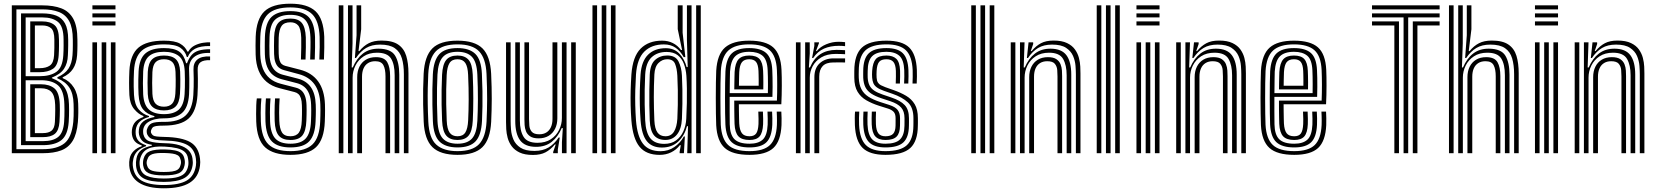

<svg xmlns="http://www.w3.org/2000/svg" viewBox="-20 -829 8962 1039"><path d="M43.9 0V-800H208.9Q269.6 -800 311.9 -783.9Q354.1 -767.8 376.4 -727.6Q398.7 -687.3 398.9 -614.7Q399.1 -598.9 399.1 -584.4Q399.1 -569.9 398.6 -556.5Q398.2 -543 397.3 -530.1Q393.9 -485.4 375.1 -456.6Q356.4 -427.8 319.1 -410.7V-406.3Q357.6 -390.5 379.7 -355.1Q401.8 -319.7 403.1 -267.7Q403.6 -253.9 403.7 -241.6Q403.8 -229.3 403.7 -217.6Q403.5 -205.8 403 -193.9Q402.5 -182 401.5 -168.8Q395.9 -103.9 373.5 -67.2Q351.1 -30.4 311.2 -15.2Q271.2 0 212.3 0ZM68.8 -21.7H212.3Q288.2 -21.7 328.1 -53Q367.9 -84.3 376.5 -168.8Q377.9 -184.5 378.4 -200.9Q378.8 -217.3 378.8 -233.9Q378.8 -250.5 378.2 -266.6Q376.7 -322 355.4 -354.7Q334.1 -387.3 290.4 -405.2V-410.9Q331.8 -429.2 350.5 -457.6Q369.1 -486 372.3 -530.5Q373.2 -543.6 373.7 -556.7Q374.1 -569.8 374.1 -584.1Q374.1 -598.4 374 -614.7Q373.8 -678.7 354.6 -714.2Q335.3 -749.7 298.6 -764Q261.9 -778.3 208.9 -778.3H68.8ZM93.8 -43.5V-756.5H208.9Q252.7 -756.5 283.9 -744.7Q315.2 -732.8 332 -702.1Q348.8 -671.4 349 -614.7Q349.3 -596.6 349 -582.5Q348.8 -568.5 348.4 -556Q348 -543.5 347.4 -530.2Q346 -486.6 326.6 -457.1Q307.2 -427.7 260.7 -409.1V-406.1Q308.6 -388 330.1 -354.8Q351.6 -321.5 353.2 -265.5Q353.7 -250.4 353.8 -234.4Q353.9 -218.5 353.4 -202.1Q353 -185.7 351.8 -168.7Q346.6 -97.9 312.2 -70.7Q277.9 -43.5 212.3 -43.5ZM118.8 -416.6H194Q252.1 -416.6 285.3 -440.2Q318.6 -463.7 322.6 -530.2Q323.4 -543 323.8 -555.9Q324.2 -568.8 324.2 -583.2Q324.3 -597.6 324 -614.7Q323.8 -685.6 294 -710.2Q264.1 -734.8 208.9 -734.8H118.8ZM143.7 -438.3V-713.1H208.9Q251.9 -713.1 275.3 -693Q298.8 -673 299.1 -614.6Q299.3 -596.3 299.3 -581.8Q299.2 -567.3 298.8 -554.9Q298.5 -542.5 297.6 -530.3Q294.2 -475.7 267.1 -457Q240.1 -438.3 194 -438.3ZM168.7 -460H194Q229.5 -460 249.8 -474.2Q270.2 -488.5 272.7 -530.3Q273.8 -549.7 274.1 -569.6Q274.4 -589.5 274.1 -614.6Q273.9 -661.5 256.4 -676.4Q238.9 -691.3 208.9 -691.3H168.7ZM118.8 -65.2H212.3Q267.6 -65.2 295.3 -88.3Q323 -111.5 327 -169.3Q328 -183.6 328.5 -199.9Q328.9 -216.2 328.9 -232.9Q328.8 -249.6 328.3 -264.5Q326.3 -338.2 294.6 -366.5Q262.9 -394.8 201.7 -394.8H118.8ZM143.7 -86.9V-373H201.7Q247.2 -373 274.4 -350.7Q301.5 -328.4 303.5 -262.7Q304.1 -249.4 304 -233.7Q303.9 -218 303.4 -201.5Q302.9 -185 301.9 -168.9Q298.6 -122.7 276.7 -104.8Q254.7 -86.9 212.3 -86.9ZM168.7 -108.7H212.3Q242.8 -108.7 259.1 -121.9Q275.3 -135.1 277.1 -169Q278 -189.7 278.4 -206Q278.8 -222.2 278.9 -235.9Q279 -249.6 278.5 -262.1Q276.9 -311.9 258 -331.6Q239.1 -351.3 201.7 -351.3H168.7Z M480.1 -778.3V-800H604.9V-778.3ZM480.1 -691.3V-713.1H604.9V-691.3ZM480.1 -734.8V-756.5H604.9V-734.8ZM580 0V-600H604.9V0ZM480.1 0V-600H505.1V0ZM530.1 0V-600H555V0Z M866.6 190Q778.9 190 731.5 159.3Q684.1 128.7 679.4 67.3Q678.6 57.4 679.2 47.6Q679.8 37.9 681.7 29.1Q685.8 6 703.7 -11.9Q721.7 -29.8 746.7 -37.3V-42.3Q722 -49.9 709.8 -64Q697.5 -78.1 694 -101Q693.2 -106 693.2 -113.2Q693.2 -120.3 694 -126.5Q697.5 -153.2 712.6 -169.6Q727.7 -185.9 756.2 -195.9V-201.1Q729.6 -210.5 706.2 -238.4Q682.8 -266.2 680.1 -314.5Q679.3 -332.5 678.9 -348.5Q678.5 -364.6 678.5 -380.2Q678.5 -395.8 678.9 -412Q679.3 -428.2 680.1 -446.1Q684.9 -533.7 729.4 -571.4Q774 -609 867.3 -609Q925.5 -609 953.8 -593.1Q982.2 -577.1 994 -549.8H999Q1012 -572.4 1034.4 -583.4Q1056.8 -594.3 1079.7 -597.6Q1102.6 -600.8 1116.9 -600V-579.9Q1064.3 -580.7 1035.8 -565.3Q1007.4 -549.9 996.1 -520.4H991.1Q982.1 -553 955.4 -570.9Q928.7 -588.9 867.3 -588.9Q786.3 -588.9 747.8 -555.4Q709.3 -521.8 705.1 -445.5Q704.1 -422.3 703.6 -402.1Q703.2 -381.8 703.5 -361Q703.9 -340.2 705.1 -315.2Q708 -263.2 731 -236.6Q754 -210 786.2 -201.3V-196Q752.1 -186.4 735.3 -169.7Q718.6 -153.1 714.7 -127.2Q713.7 -120.6 713.8 -113.8Q713.9 -106.9 714.7 -100.4Q717.5 -80 730.2 -66.1Q743 -52.2 770.6 -43.2V-38.2Q739.7 -27.2 723.5 -10.8Q707.3 5.5 702 28.9Q699.6 38.4 698.7 47.8Q697.8 57.3 698.6 66.9Q704.2 123.1 745 147.7Q785.8 172.3 866.6 172.3Q949.7 172.3 990.8 147.8Q1031.8 123.3 1040.2 67.3Q1041.6 58.5 1041.5 48.9Q1041.4 39.3 1040 29.1Q1033.4 -22.4 993.6 -44.6Q953.7 -66.8 871.3 -68.7Q835.7 -69.6 817.2 -73.3Q798.7 -76.9 790.4 -83.7Q782.1 -90.5 777.4 -100.3Q774.7 -105.6 774 -114Q773.3 -122.4 774.9 -127.5Q782.5 -153 800.6 -161.6Q818.7 -170.2 867.3 -169.5Q944.9 -168.5 983 -202.7Q1021.1 -236.9 1026.2 -314.7Q1027.5 -337.7 1028 -359.5Q1028.5 -381.3 1028.3 -403.9Q1028.1 -426.6 1027.1 -452.3Q1025.7 -488.1 1048.1 -506.9Q1070.5 -525.8 1116.9 -523.5V-503.4Q1080.9 -504.4 1064.8 -492Q1048.7 -479.7 1049.7 -450Q1050.6 -425.9 1050.8 -403.4Q1051 -380.8 1050.5 -358.8Q1050.1 -336.7 1048.7 -314.3Q1042.9 -226.5 1000.9 -188Q959 -149.5 867.3 -149.3Q838.5 -149.3 824.6 -146.9Q810.8 -144.4 805.6 -138.6Q800.4 -132.7 797.2 -122.3Q796.6 -120.5 796.5 -116.1Q796.5 -111.7 798.4 -108.4Q802.4 -100.6 808 -96.4Q813.5 -92.2 827.7 -90.5Q841.8 -88.7 871.5 -88Q963.7 -86.2 1009.3 -60Q1054.9 -33.8 1062.3 29.1Q1063.6 39.1 1063.6 48.4Q1063.6 57.6 1062.3 67.3Q1054.8 129.3 1007 159.6Q959.1 190 866.6 190ZM866.6 137Q916.4 137 943.7 128.6Q971 120.1 983 104.4Q995 88.7 998.6 67.3Q1000 60.2 999.8 50.6Q999.7 40.9 997.5 28.7Q994.3 5.8 979.1 -7.5Q963.9 -20.7 937.1 -27.2Q910.3 -33.6 871.5 -35.6Q811.5 -39 780.4 -23.9Q749.3 -8.8 738.6 29.2Q735.9 38.3 735.3 48Q734.8 57.7 736.2 67.8Q741.4 107.6 773.6 122.3Q805.8 137 866.6 137ZM866.6 120.1Q810 120.1 784.6 108.1Q759.2 96.1 754.9 67.4Q753.2 57.9 753.9 47.6Q754.7 37.3 757.3 28.9Q765.3 -0.3 791.8 -10.9Q818.3 -21.4 872.4 -20.2Q905.2 -19.5 927.1 -14.9Q949 -10.4 961.4 0Q973.9 10.4 977.7 28.9Q980.4 38.8 980.5 48.3Q980.5 57.7 978.4 67.1Q972.4 97.2 946.6 108.7Q920.7 120.1 866.6 120.1ZM866.6 101.7Q893.3 101.7 911.7 99Q930.2 96.4 941.1 89Q952 81.6 955.9 67.4Q959.8 57.9 959.6 48.4Q959.5 39 955.1 29.1Q952 17.3 941.4 11.1Q930.9 4.8 913.4 2.2Q896 -0.4 871.5 -1Q826.5 -2.4 805.5 4.8Q784.5 12.1 779.6 28.5Q774.4 38.3 773.5 48.3Q772.7 58.4 776.3 67.4Q781.7 87.6 802.8 94.6Q823.8 101.7 866.6 101.7ZM866.6 155.4Q791.6 155.4 756.4 135.9Q721.1 116.4 716.2 68.1Q715.2 57.9 715.8 48.5Q716.3 39.1 718.4 28.9Q723.8 0 743.5 -16.3Q763.1 -32.7 801.6 -40.6V-45.6Q770.2 -50.2 754.2 -63.1Q738.2 -75.9 732.4 -100.7Q731.1 -107.3 730.9 -113Q730.7 -118.7 731.6 -127.2Q734.6 -154.8 755.3 -171.6Q775.9 -188.4 815.4 -195.6V-200.7Q775.9 -210.7 754.3 -237.1Q732.8 -263.5 729.8 -317.6Q728.9 -337.3 728.5 -356.8Q728.1 -376.3 728.5 -397.5Q728.9 -418.7 730 -443.4Q733.6 -511.5 766.9 -540.1Q800.2 -568.8 867.3 -568.8Q922.7 -568.8 949.6 -549.8Q976.5 -530.8 987 -486.9H992Q1002.5 -514.7 1017.1 -531.4Q1031.7 -548 1055.6 -555.3Q1079.4 -562.5 1116.9 -562.6V-542.5Q1059.2 -544.5 1029.7 -519.9Q1000.1 -495.4 1003.3 -447.9Q1004.4 -427.6 1004.5 -403.6Q1004.6 -379.5 1004.3 -356.9Q1004 -334.3 1003.1 -318.1Q998.4 -245.8 964.1 -216.9Q929.7 -187.9 867.3 -188.7Q842.6 -189.2 818.7 -183.5Q794.8 -177.8 777.7 -165.3Q760.6 -152.7 755.8 -132Q754.2 -125.1 754.4 -116.3Q754.5 -107.5 756 -101.5Q763.4 -72.8 789.9 -64.1Q816.4 -55.3 871.7 -54Q918.2 -53.2 950.3 -43.4Q982.3 -33.7 1000.3 -15.6Q1018.2 2.6 1021.7 29.3Q1023.3 39.6 1023.4 49.1Q1023.5 58.6 1021.9 67.5Q1014.1 114.7 976.6 135.1Q939.1 155.4 866.6 155.4ZM867.3 -211.3Q921.1 -211.3 948.1 -236.2Q975.1 -261 978.9 -319.6Q980 -336.7 980.4 -356.5Q980.8 -376.4 980.7 -398.1Q980.7 -419.9 979.7 -442.4Q976.9 -503.4 947.6 -526Q918.3 -548.7 867.3 -548.7Q812.2 -548.7 785.1 -524.1Q758 -499.5 754.8 -441.8Q753.3 -409.7 753.4 -378.3Q753.5 -346.8 754.8 -318.8Q757.9 -262.8 785.1 -237.1Q812.3 -211.3 867.3 -211.3ZM867.3 -231.5Q825.7 -231.5 804.1 -251.5Q782.4 -271.6 779.7 -320.2Q778.3 -350.5 778.4 -380.8Q778.5 -411.1 779.7 -440.1Q782.4 -488.5 803.8 -508.5Q825.2 -528.5 867.3 -528.5Q910.1 -528.5 931.3 -508.7Q952.5 -488.8 954.8 -441.4Q955.7 -420.8 955.8 -400.5Q955.9 -380.1 955.5 -360.2Q955.1 -340.3 953.9 -320.7Q950.9 -272.3 929.6 -251.9Q908.2 -231.5 867.3 -231.5ZM867.3 -251.6Q895.6 -251.6 911.1 -267.5Q926.5 -283.4 929 -322.8Q930.1 -341.3 930.5 -360.2Q930.9 -379.1 930.8 -399Q930.7 -418.9 929.8 -440.2Q928.1 -477.6 912.6 -493Q897.2 -508.4 867.3 -508.4Q837.7 -508.4 822.2 -492.7Q806.8 -477.1 804.7 -439Q803.5 -409.6 803.4 -380.5Q803.3 -351.5 804.7 -321.6Q806.8 -283.1 822.4 -267.3Q838 -251.6 867.3 -251.6Z M1551.7 9Q1460.1 9 1415.2 -31.3Q1370.3 -71.7 1366.6 -171.1Q1366 -188.4 1365.9 -212.4Q1365.8 -236.4 1366.7 -259.5Q1367.6 -282.5 1369.8 -296.7H1394.6Q1393 -282.7 1391.9 -262.8Q1390.8 -242.9 1390.8 -219.5Q1390.7 -196.2 1391.6 -171.9Q1394.9 -84.6 1432.7 -47.9Q1470.5 -11.1 1551.7 -11.1Q1634.1 -11.1 1671.8 -48.3Q1709.5 -85.4 1712.7 -172.1Q1713.4 -188.2 1713.7 -202.3Q1714.1 -216.3 1714.1 -230.9Q1714.2 -245.5 1713.5 -263.3Q1711.1 -333 1681.5 -373.1Q1651.9 -413.2 1597.8 -427.6L1516.8 -449.5Q1499.9 -454.1 1488.2 -464.2Q1476.5 -474.3 1470.3 -492Q1464 -509.7 1463.2 -536.9Q1462.5 -559.2 1462.7 -580.9Q1462.8 -602.7 1463.4 -627.4Q1465.2 -681.5 1485.8 -705Q1506.3 -728.5 1551.5 -728.5Q1593.7 -728.5 1613.1 -705.2Q1632.6 -681.9 1634.9 -626.6Q1635.6 -606.1 1635.1 -572.2Q1634.6 -538.2 1633.4 -506.8H1608.5Q1609.7 -537.9 1610.2 -572.6Q1610.6 -607.3 1610.1 -624.7Q1608.3 -673.6 1593.7 -691Q1579.2 -708.4 1551.5 -708.4Q1518.2 -708.4 1504 -688.9Q1489.8 -669.3 1488.2 -624.9Q1487.6 -600 1487.7 -577.6Q1487.8 -555.2 1488.2 -537.7Q1488.8 -516.5 1492.8 -503.2Q1496.7 -490 1504.2 -482.9Q1511.8 -475.8 1523 -472.8L1603.6 -451.9Q1667.3 -435.5 1701.4 -388.9Q1735.6 -342.3 1738.5 -264.4Q1739.1 -248.9 1739 -234.1Q1739 -219.2 1738.7 -203.8Q1738.4 -188.4 1737.7 -171Q1733.8 -74 1690.2 -32.5Q1646.6 9 1551.7 9ZM1551.7 -31.2Q1484 -31.2 1451.8 -63.2Q1419.6 -95.2 1416.5 -172.9Q1415.9 -193.1 1416 -216.7Q1416 -240.2 1416.8 -261.6Q1417.6 -283.1 1419.1 -296.7H1443.9Q1442.5 -282 1441.6 -262.8Q1440.7 -243.6 1440.7 -220.8Q1440.7 -198.1 1441.5 -172.8Q1444 -107.4 1469.8 -79.4Q1495.5 -51.3 1551.7 -51.3Q1608.5 -51.3 1634.4 -79.6Q1660.3 -107.9 1662.8 -172.8Q1663.6 -191.5 1663.9 -205.5Q1664.1 -219.5 1664.2 -232.7Q1664.3 -245.9 1663.6 -261.3Q1662.4 -296.3 1653.2 -320.2Q1644.1 -344.1 1627.2 -358.5Q1610.4 -373 1586.1 -379.1L1504.1 -400.3Q1477.2 -407.3 1457.2 -423.2Q1437.2 -439.2 1425.9 -466.8Q1414.5 -494.4 1413.3 -535.5Q1412.9 -551.6 1412.8 -567.1Q1412.7 -582.6 1412.9 -598Q1413.1 -613.4 1413.5 -628.5Q1416.2 -705.4 1449.1 -737.1Q1482 -768.8 1551.5 -768.8Q1620.1 -768.8 1651 -736.1Q1681.9 -703.4 1684.8 -627.9Q1685.5 -607.5 1685 -572.4Q1684.5 -537.3 1683.2 -506.8H1658.4Q1659.6 -535 1660.2 -570Q1660.8 -604.9 1659.8 -628Q1657.3 -692.8 1632.1 -720.7Q1607 -748.7 1551.5 -748.7Q1496.8 -748.7 1468.8 -722.6Q1440.8 -696.5 1438.5 -628.2Q1437.6 -602.4 1437.7 -580.5Q1437.7 -558.6 1438.3 -536.1Q1439.3 -502.5 1447.8 -479.9Q1456.3 -457.2 1472 -443.8Q1487.8 -430.4 1510.3 -424.6L1591.9 -403.5Q1637.8 -391.8 1662.1 -357.2Q1686.5 -322.6 1688.6 -262.3Q1689.2 -247.5 1689.2 -234.6Q1689.3 -221.8 1688.9 -207.4Q1688.6 -193.1 1687.8 -173.1Q1684.9 -98.4 1653.9 -64.8Q1622.8 -31.2 1551.7 -31.2ZM1551.7 -71.5Q1508.8 -71.5 1488.7 -94.9Q1468.5 -118.4 1466.4 -174.8Q1465.8 -196.4 1465.8 -218.2Q1465.8 -240 1466.5 -260.1Q1467.3 -280.1 1468.5 -296.7H1493.2Q1492 -277.3 1491.2 -258.3Q1490.5 -239.3 1490.5 -219Q1490.6 -198.6 1491.4 -175.4Q1493 -133.8 1505.7 -112.7Q1518.4 -91.6 1551.7 -91.6Q1583 -91.6 1597.2 -111.2Q1611.5 -130.7 1613.1 -176.4Q1613.9 -195.6 1614.1 -209.4Q1614.2 -223.1 1614.2 -234.8Q1614.1 -246.6 1613.7 -259.7Q1613.1 -282.8 1608.3 -297.3Q1603.6 -311.8 1595.1 -319.7Q1586.6 -327.7 1574.3 -330.7L1491.6 -352Q1451.2 -362.4 1423 -385.9Q1394.9 -409.4 1379.8 -446.3Q1364.8 -483.2 1363.4 -533.8Q1362.6 -560 1362.8 -583.2Q1362.9 -606.4 1363.6 -630Q1367.2 -725.1 1410.5 -767.1Q1453.8 -809 1551.5 -809Q1643.3 -809 1687.1 -768.5Q1730.8 -728 1734.7 -629.8Q1735.4 -609.7 1734.9 -572.8Q1734.5 -535.9 1733.1 -506.8H1708.1Q1709.7 -538.8 1710.1 -573.7Q1710.5 -608.5 1709.7 -628.9Q1706.5 -715.4 1669.3 -752.2Q1632.2 -788.9 1551.5 -788.9Q1467.8 -788.9 1429.8 -752.2Q1391.8 -715.5 1388.6 -629.3Q1387.7 -601 1387.7 -579.3Q1387.8 -557.5 1388.3 -534.6Q1389.8 -490 1402.5 -457.8Q1415.3 -425.6 1439.3 -405.4Q1463.3 -385.1 1497.9 -376.1L1580.3 -354.8Q1598.3 -350.4 1610.8 -339.5Q1623.4 -328.6 1630.5 -309.4Q1637.7 -290.2 1638.7 -260.5Q1639.2 -245.4 1639.2 -233.3Q1639.2 -221.1 1638.9 -207.7Q1638.7 -194.4 1637.9 -175.2Q1635.6 -119.6 1615.9 -95.5Q1596.2 -71.5 1551.7 -71.5Z M2165.6 0V-426.7Q2165.6 -476.9 2154.9 -513Q2144.2 -549.1 2116.3 -568.4Q2088.5 -587.7 2037 -587.7Q1991.7 -587.7 1961 -569.3Q1930.2 -550.9 1906.3 -515.1H1900.5L1909.5 -638.2V-800H1934.5V-670.9L1920 -552.7H1924.6Q1947.8 -581 1975.7 -595.2Q2003.5 -609.5 2044.9 -609.5Q2103.1 -609.5 2134.6 -588Q2166.1 -566.6 2178.3 -526.8Q2190.4 -487 2190.4 -431.6V0ZM1813.1 0V-800H1838.1V0ZM1913 0V-411.4Q1913 -443.5 1925 -467.9Q1937.1 -492.2 1959.8 -506Q1982.4 -519.7 2014.2 -519.7Q2060.2 -519.7 2075.7 -492.3Q2091.1 -464.9 2091.1 -417.1V0H2066.1V-415.6Q2066.1 -454.9 2054.7 -476.3Q2043.4 -497.7 2010.6 -497.7Q1988 -497.7 1972 -487.8Q1955.9 -477.9 1947.5 -459.2Q1939.1 -440.4 1939.1 -414V0ZM1863.1 0V-800H1887.7V-594.8L1883.2 -463.9H1889Q1909.9 -513.2 1944.4 -539.6Q1978.9 -566 2029.6 -565.6Q2095.6 -564.9 2118.1 -527.9Q2140.6 -490.9 2140.6 -425.1V0H2115.7V-421.9Q2115.7 -480.7 2096 -512.3Q2076.3 -543.8 2020.4 -543.8Q1977.7 -543.8 1948.2 -524.4Q1918.7 -505 1903.5 -474.3Q1888.2 -443.6 1888.2 -409.2V0Z M2455.7 9Q2363 9 2320.2 -32.7Q2277.4 -74.3 2272.8 -170.2Q2270.6 -220.1 2269.8 -263.3Q2269.1 -306.4 2269.8 -347.3Q2270.6 -388.2 2272.6 -430.5Q2277.7 -524.8 2319.6 -566.9Q2361.4 -609 2455.7 -609Q2549 -609 2591.1 -567Q2633.1 -525 2637.8 -430.2Q2641.3 -354.3 2641.1 -293.2Q2640.9 -232.2 2638 -170.1Q2632.9 -74.2 2590.5 -32.6Q2548.1 9 2455.7 9ZM2455.7 -11.1Q2536.5 -11.1 2572.5 -48.9Q2608.5 -86.7 2613 -171.4Q2615.9 -233 2616.1 -292.1Q2616.3 -351.2 2612.8 -429.2Q2608.8 -513.1 2572.8 -551Q2536.7 -588.9 2455.7 -588.9Q2374.4 -588.9 2338.2 -551.1Q2301.9 -513.3 2297.5 -428.5Q2295.7 -391 2294.9 -351.7Q2294 -312.5 2294.7 -268.1Q2295.3 -223.7 2297.8 -170.4Q2302 -82.1 2340.7 -46.6Q2379.4 -11.1 2455.7 -11.1ZM2455.7 -31.2Q2390.9 -31.2 2358.5 -62.9Q2326.2 -94.7 2322.5 -173.4Q2320.5 -217.5 2319.9 -261Q2319.2 -304.5 2319.8 -346.1Q2320.4 -387.8 2322.3 -426.3Q2326.3 -501.5 2356.7 -535.2Q2387.1 -568.8 2455.7 -568.8Q2520.3 -568.8 2552.3 -537.2Q2584.2 -505.7 2587.8 -429.1Q2590.1 -379.7 2590.8 -336.5Q2591.4 -293.2 2590.8 -253.4Q2590.2 -213.6 2588.3 -174.4Q2584.3 -97 2553.4 -64.1Q2522.5 -31.2 2455.7 -31.2ZM2455.7 -51.3Q2509.4 -51.3 2534.6 -79.8Q2559.9 -108.3 2563.3 -175.2Q2565.9 -226.9 2566.2 -289.6Q2566.5 -352.2 2563.1 -425.9Q2560.1 -493.1 2534.3 -520.9Q2508.5 -548.7 2455.7 -548.7Q2401.6 -548.7 2376.3 -520.3Q2350.9 -492 2347.3 -425.5Q2345.7 -391.6 2344.9 -352.3Q2344.1 -313.1 2344.7 -268.6Q2345.2 -224.1 2347.4 -174.2Q2350.7 -106.5 2376.9 -78.9Q2403.1 -51.3 2455.7 -51.3ZM2455.7 -71.5Q2415.3 -71.5 2395.1 -95Q2375 -118.5 2372.4 -175.4Q2370.4 -220.7 2369.7 -261.9Q2369.1 -303.1 2369.7 -343.1Q2370.4 -383.1 2372.2 -424.4Q2375.2 -480.3 2394.6 -504.4Q2414 -528.5 2455.7 -528.5Q2495.1 -528.5 2515.3 -505.6Q2535.6 -482.7 2538.2 -425.2Q2541.2 -356.8 2541.2 -295.1Q2541.2 -233.4 2538.4 -176.2Q2535.6 -119.7 2516.1 -95.6Q2496.6 -71.5 2455.7 -71.5ZM2455.7 -91.6Q2485.2 -91.6 2498.2 -112.3Q2511.2 -133.1 2513.4 -177.5Q2516 -231 2516.2 -290.3Q2516.5 -349.6 2513.2 -424Q2511.4 -467.8 2498.1 -488.1Q2484.7 -508.4 2455.7 -508.4Q2425.8 -508.4 2412.7 -487.9Q2399.5 -467.3 2397.2 -423.1Q2395.4 -383.3 2394.7 -345.1Q2394.1 -307 2394.7 -265.9Q2395.4 -224.9 2397.4 -176.2Q2399.4 -130.4 2413.4 -111Q2427.4 -91.6 2455.7 -91.6Z M2863.9 9.5Q2819.7 9.5 2791.9 -3.7Q2764.2 -16.9 2748.9 -37.9Q2733.6 -58.9 2727.1 -83.2Q2720.7 -107.4 2719.5 -130Q2718.4 -152.6 2718.4 -168.4V-600H2743.3V-173.3Q2743.3 -154.4 2745.4 -127.3Q2747.4 -100.2 2758.5 -73.8Q2769.7 -47.5 2796.3 -29.9Q2822.8 -12.3 2871.9 -12.3Q2917.1 -12.3 2948.1 -30.7Q2979.1 -49 3003.2 -84.9H3009.2L2998.6 -19.3V0H2973.6L2973.4 -6.5L2987.3 -47.3H2982.7Q2958.9 -18.8 2932 -4.7Q2905 9.5 2863.9 9.5ZM3070.8 0V-600H3095.8V0ZM2894.5 -80.3Q2864.7 -80.3 2848.7 -91.3Q2832.8 -102.2 2826.3 -118.7Q2819.9 -135.2 2818.9 -152.6Q2817.9 -170 2817.9 -182.9V-600H2842.8V-184.4Q2842.8 -168.4 2844.5 -149.1Q2846.1 -129.9 2857.6 -116.1Q2869.2 -102.3 2898.4 -102.3Q2920.9 -102.3 2936.8 -112.2Q2952.8 -122.1 2961.3 -140.9Q2969.8 -159.7 2969.8 -186V-600H2996V-188.6Q2996 -156.5 2983.8 -132.1Q2971.7 -107.7 2949 -94Q2926.3 -80.3 2894.5 -80.3ZM2879.2 -34.4Q2820.4 -34.9 2794.3 -69.9Q2768.3 -105 2768.3 -174.9V-600H2793.3V-178.1Q2793.3 -121.2 2813.3 -88.7Q2833.3 -56.2 2888.5 -56.2Q2931.5 -56.2 2960.9 -75.5Q2990.3 -94.8 3005.5 -125.7Q3020.7 -156.5 3020.7 -190.8V-600H3045.9V0H3020.9V-60L3025.7 -136.1H3019.7Q2999.9 -88.9 2965.7 -61.5Q2931.5 -34 2879.2 -34.4Z M3286 0V-800H3310.9V0ZM3186.1 0V-800H3211.1V0ZM3236.1 0V-800H3261V0Z M3772.2 0H3747.2V-800H3772.2ZM3722.3 0H3698.9L3703.2 -146L3697.5 -146.2Q3684.8 -95.7 3650.3 -63.1Q3615.8 -30.6 3561.8 -30.6Q3508.1 -30.6 3480.4 -64.9Q3452.6 -99.2 3446.5 -176.8Q3443.5 -218.4 3442.5 -258.2Q3441.5 -298 3442.4 -339.1Q3443.4 -380.2 3446.3 -425.7Q3451.6 -498.5 3487.3 -533.3Q3522.9 -568.2 3582.8 -568.2Q3629.4 -568.2 3657.3 -537.6Q3685.3 -507 3695.7 -465.9H3701.5L3697.3 -613.8V-800H3722.3ZM3574.6 -50.5Q3612.5 -50.5 3638.2 -69Q3663.9 -87.4 3677.8 -118.1Q3691.7 -148.8 3693.7 -185.8Q3696.1 -230.9 3696.9 -271.8Q3697.8 -312.7 3697.1 -349.6Q3696.5 -386.4 3694.4 -419Q3691.8 -454.2 3680.9 -483.4Q3669.9 -512.7 3647.4 -530.3Q3624.8 -547.9 3587.1 -547.9Q3537 -547.9 3506 -518.9Q3475 -489.9 3471.4 -425.4Q3469.4 -382.4 3468.7 -342.9Q3468.1 -303.4 3468.7 -263Q3469.4 -222.6 3471.4 -177.3Q3474.8 -110.9 3499.2 -80.7Q3523.7 -50.5 3574.6 -50.5ZM3580.9 -71.7Q3540.4 -71.7 3519.6 -96.2Q3498.7 -120.7 3496.1 -177Q3494.5 -219.1 3493.9 -259.5Q3493.3 -299.8 3493.9 -340.7Q3494.6 -381.6 3496.1 -425.1Q3498.5 -480.8 3525 -504.7Q3551.6 -528.7 3590.6 -528.7Q3635 -528.7 3651.5 -496.9Q3668.1 -465 3670.3 -419.6Q3672.2 -383.2 3672.7 -344.8Q3673.3 -306.5 3672.7 -266.7Q3672 -226.9 3670.2 -185.9Q3667.5 -131.1 3643.8 -101.4Q3620 -71.7 3580.9 -71.7ZM3581 -91.6Q3611.8 -91.6 3627.3 -116.9Q3642.7 -142.2 3645.4 -185.9Q3647.3 -221.4 3647.9 -261.2Q3648.5 -300.9 3648 -341.4Q3647.4 -381.8 3645.4 -419.5Q3643.3 -458.2 3633.1 -483.3Q3623 -508.4 3590.7 -508.4Q3563.8 -508.4 3543.5 -488.3Q3523.3 -468.2 3521.1 -426Q3518 -362.4 3518.1 -303.4Q3518.2 -244.5 3521.1 -176.7Q3523.3 -132.3 3537.9 -112Q3552.5 -91.6 3581 -91.6ZM3549.4 9.1Q3477 9.1 3440.9 -34.9Q3404.7 -78.9 3396.8 -176.9Q3393.7 -218.9 3392.7 -259Q3391.7 -299.2 3392.8 -340.3Q3393.9 -381.4 3396.8 -426.2Q3403.9 -523.1 3446.9 -566Q3489.9 -609 3562.9 -609Q3595 -609 3620.8 -596.1Q3646.7 -583.3 3665 -558.5H3671L3647.5 -671.5V-800H3674V-651.6L3688.7 -519.9L3679.7 -520.1Q3662.9 -551.7 3636.5 -570.2Q3610.2 -588.7 3572.6 -588.7Q3506.7 -588.7 3467.2 -550.2Q3427.7 -511.6 3421.6 -426Q3418.9 -382.3 3417.8 -341.4Q3416.7 -300.6 3417.7 -260.3Q3418.6 -220.1 3421.6 -177.8Q3428.3 -91.9 3459.3 -51.4Q3490.3 -10.8 3554.9 -10.8Q3596.3 -10.8 3628.7 -32.9Q3661.2 -54.9 3680.6 -90.4H3686.2L3680.9 0H3657.9L3657.9 -8.4L3664.2 -43.3H3659.1Q3639.5 -18.1 3611.5 -4.5Q3583.6 9.1 3549.4 9.1Z M4036 9Q3943.5 9 3901.9 -28.3Q3860.3 -65.7 3855.7 -151.5Q3854.7 -176.2 3854.1 -215.7Q3853.5 -255.1 3853.5 -299.1Q3853.5 -343 3854.1 -382.4Q3854.7 -421.7 3855.8 -446.1Q3861.1 -534.9 3903.6 -572Q3946.2 -609 4034.4 -609Q4123.4 -609 4164.2 -572.7Q4205.1 -536.4 4209.1 -451Q4210 -432.5 4210.4 -410.5Q4210.7 -388.5 4210.7 -364.3Q4210.6 -340.1 4210 -314.8Q4209.4 -289.6 4208.1 -264.6H3978.3Q3978.5 -245.1 3978.7 -225.4Q3979 -205.6 3979.4 -188.9Q3979.8 -172.2 3980.2 -161.4Q3982.3 -124.6 3994.8 -108.1Q4007.2 -91.6 4036 -91.6Q4060.8 -91.6 4071.8 -106.5Q4082.7 -121.5 4084.5 -157.8Q4085.1 -167.8 4084.8 -185Q4084.6 -202.1 4083.5 -224.9H4108.5Q4109.5 -202.6 4109.8 -185Q4110 -167.4 4109.5 -156.7Q4107.3 -110.2 4090.4 -90.8Q4073.6 -71.5 4036 -71.5Q3994.4 -71.5 3975.8 -91.5Q3957.1 -111.5 3955 -158.6Q3954.5 -173.2 3954.1 -193.7Q3953.7 -214.3 3953.5 -237.9Q3953.3 -261.5 3953.3 -284.7H4184.2Q4185.1 -305.6 4185.5 -327.5Q4185.8 -349.4 4185.8 -371Q4185.8 -392.6 4185.4 -412.6Q4185 -432.6 4184.2 -449.9Q4180.5 -525.6 4145.4 -557.2Q4110.2 -588.9 4034.4 -588.9Q3957.8 -588.9 3921.6 -555.8Q3885.4 -522.8 3880.8 -444.7Q3879.5 -419.2 3879 -379.4Q3878.5 -339.5 3878.5 -295.9Q3878.5 -252.3 3879.1 -214.2Q3879.7 -176.2 3880.5 -154.1Q3884.6 -78.2 3919.9 -44.7Q3955.2 -11.1 4036 -11.1Q4112.3 -11.1 4146.4 -43.9Q4180.5 -76.6 4184.2 -152.8Q4184.7 -163.9 4184.6 -176Q4184.5 -188.2 4184.2 -200.8Q4183.8 -213.3 4183.2 -224.9H4208.1Q4209 -208.7 4209.5 -188.9Q4209.9 -169.1 4209.1 -151.9Q4205.1 -65.3 4165 -28.1Q4125 9 4036 9ZM4036 -31.2Q3969.9 -31.2 3939.5 -59.5Q3909 -87.7 3905.5 -155Q3904.4 -177.9 3903.9 -216.1Q3903.4 -254.4 3903.4 -297.7Q3903.4 -341 3904 -380Q3904.5 -419 3905.7 -443.1Q3909.8 -510.8 3939.7 -539.8Q3969.7 -568.8 4034.4 -568.8Q4096.6 -568.8 4126.4 -541.9Q4156.2 -515.1 4159.2 -449.2Q4160.1 -431.1 4160.5 -408Q4160.9 -384.9 4160.9 -358.7Q4160.8 -332.6 4159.9 -304.8H3928.6Q3928.4 -259.9 3928.5 -225.7Q3928.6 -191.4 3929 -156.8Q3930 -100.2 3954.4 -75.8Q3978.9 -51.3 4036 -51.3Q4083.3 -51.3 4107.4 -73.4Q4131.4 -95.5 4134.2 -154.2Q4134.8 -169.1 4134.5 -186.9Q4134.3 -204.6 4133.2 -224.9H4158.2Q4159.1 -206.6 4159.5 -188.5Q4159.9 -170.4 4159.2 -153.5Q4156.1 -87.5 4127.8 -59.4Q4099.4 -31.2 4036 -31.2ZM3928.8 -325H4135.3Q4135.8 -349.5 4135.8 -371.7Q4135.7 -393.9 4135.4 -413.4Q4135 -432.8 4134.2 -448.7Q4131.7 -506.6 4106.2 -527.7Q4080.8 -548.7 4034.4 -548.7Q3983 -548.7 3958.4 -524.3Q3933.9 -499.9 3930.4 -441.4Q3930 -428.2 3929.5 -395.6Q3929 -363.1 3928.8 -325ZM3953.5 -345.1Q3953.8 -361 3954 -378.4Q3954.2 -395.7 3954.6 -411.8Q3955 -427.9 3955.4 -439.9Q3958.3 -488 3976.7 -508.3Q3995.1 -528.5 4034.4 -528.5Q4073.3 -528.5 4090.4 -509.3Q4107.5 -490.1 4109.5 -446.1Q4110 -435.5 4110.4 -419.3Q4110.8 -403.1 4110.8 -383.8Q4110.9 -364.6 4110.6 -345.1ZM3978.7 -365.2H4085.5Q4085.7 -380.8 4085.6 -396.2Q4085.4 -411.5 4085.1 -424.5Q4084.8 -437.4 4084.5 -445.3Q4082.9 -479.3 4071.4 -493.9Q4059.8 -508.4 4034.4 -508.4Q4007.5 -508.4 3995 -492.6Q3982.5 -476.7 3980.4 -438.8Q3980.1 -429.2 3979.7 -418.1Q3979.4 -407 3979.2 -393.9Q3978.9 -380.8 3978.7 -365.2Z M4337.1 0V-600H4361.8L4362 -540L4357.2 -463.9H4363Q4384.1 -513.2 4420 -536.2Q4455.8 -559.1 4506.2 -559.1Q4519.4 -559.1 4533.2 -558.5Q4547 -558 4553.2 -557.3V-535.6Q4545.8 -536.2 4530.7 -536.7Q4515.5 -537.2 4501.5 -537.2Q4455.7 -537.2 4424.6 -518.7Q4393.5 -500.2 4377.8 -471Q4362.1 -441.7 4362.1 -409.2V0ZM4287.1 0V-600H4312.1V0ZM4387 0V-411.4Q4387 -460.3 4415.9 -486.7Q4444.8 -513.1 4490.2 -513.1Q4506.2 -513.1 4522.4 -513.1Q4538.7 -513.1 4553.2 -513.1V-491.1Q4538.8 -491.3 4521.9 -491.2Q4504.9 -491.1 4490.2 -491.1Q4450.5 -491.1 4431.9 -471.4Q4413.2 -451.6 4413.2 -414V0ZM4374.5 -515.1 4386.7 -580.7V-600H4411.6L4411.9 -595.9L4395.6 -552.7H4400.2Q4418.8 -576.2 4451.3 -589.5Q4483.8 -602.9 4517.6 -602.9Q4525.5 -602.9 4534.9 -602.4Q4544.3 -601.9 4553.2 -600.8V-579.1Q4545.8 -580.1 4537.4 -580.6Q4529 -581.1 4519.4 -581.1Q4473.7 -581.1 4439.1 -566Q4404.5 -550.9 4380.4 -515.1Z M4771.5 9Q4686.9 9 4648.5 -28.2Q4610 -65.5 4606.2 -151.9Q4605.5 -169.6 4605.6 -189.7Q4605.6 -209.7 4607 -224.9H4629.8Q4628.6 -210.5 4628.4 -190.8Q4628.3 -171.1 4628.9 -153.2Q4632.3 -77.1 4665.4 -44.1Q4698.5 -11.1 4771.5 -11.1Q4852.5 -11.1 4887.3 -43.2Q4922.2 -75.4 4922.8 -148.7Q4923 -155.6 4923 -162.3Q4923 -169 4923 -175.9Q4923 -182.7 4923 -189.5Q4923 -246.9 4893 -274.9Q4863 -302.9 4809.5 -321.4L4763.9 -337.3Q4738.4 -346.3 4724.9 -356.2Q4711.5 -366.1 4706.3 -378.7Q4701 -391.3 4699.6 -408.3Q4698.7 -416.3 4698.9 -426Q4699.1 -435.6 4699.6 -445.3Q4702.7 -489.9 4719.2 -509.2Q4735.8 -528.5 4777.1 -528.5Q4811.2 -528.5 4830 -511.1Q4848.8 -493.7 4850.7 -446.5Q4851.2 -435.1 4850.9 -416.4Q4850.6 -397.7 4849.9 -376.9H4827.2Q4827.9 -396.7 4828.2 -414.6Q4828.5 -432.5 4828 -445.4Q4826.7 -479.3 4814.7 -493.8Q4802.6 -508.4 4777.1 -508.4Q4748.7 -508.4 4737.1 -493.8Q4725.6 -479.2 4723.8 -445.3Q4723.3 -435 4723.2 -426.3Q4723.2 -417.5 4723.8 -408.3Q4724.9 -391.8 4730.6 -382.6Q4736.4 -373.3 4746.6 -367.9Q4756.9 -362.6 4770.9 -357.3L4815.4 -341.5Q4853.5 -328.2 4883.2 -310.7Q4912.9 -293.3 4930 -264.8Q4947.1 -236.4 4947.1 -189.5Q4947.1 -182.3 4947.2 -175.6Q4947.2 -169 4947.2 -162.3Q4947.1 -155.7 4946.9 -148.6Q4946.3 -65.1 4906.1 -28Q4865.8 9 4771.5 9ZM4771.5 -31.2Q4709.7 -31.2 4682.2 -60.1Q4654.7 -88.9 4651.7 -154.1Q4651.2 -169.5 4651.2 -188.8Q4651.2 -208.2 4652.5 -224.9H4675.3Q4674.1 -208.2 4674.1 -189Q4674 -169.8 4674.5 -155.3Q4676.8 -99.7 4699.4 -75.5Q4722 -51.3 4771.5 -51.3Q4827.1 -51.3 4850.5 -74.5Q4874 -97.6 4874.5 -148.8Q4874.7 -159.8 4874.7 -169.5Q4874.7 -179.2 4874.7 -189.5Q4874.7 -226.8 4856.3 -247.4Q4838 -268 4797.9 -281.3L4750 -297.1Q4715.2 -308.6 4694.1 -322.9Q4673 -337.1 4662.9 -357.5Q4652.9 -378 4651.3 -408.2Q4650.9 -418.4 4651.1 -427.6Q4651.2 -436.8 4651.3 -445.4Q4651.6 -511.1 4680.7 -539.9Q4709.7 -568.8 4777.1 -568.8Q4837.9 -568.8 4865.6 -541.1Q4893.3 -513.4 4896 -449.3Q4896.5 -434.5 4896.4 -417Q4896.3 -399.5 4895.3 -376.9H4872.5Q4873.4 -398.9 4873.7 -415.7Q4874 -432.5 4873.3 -448.9Q4871 -505.4 4846.9 -527Q4822.7 -548.7 4777.1 -548.7Q4722.8 -548.7 4699.3 -524.5Q4675.7 -500.4 4675.5 -445.4Q4675.4 -436.3 4675.2 -427.1Q4675.1 -417.9 4675.5 -408.2Q4677 -383.2 4685.5 -366.5Q4694 -349.7 4711.4 -338.2Q4728.8 -326.7 4756.9 -317.2L4803.8 -301.3Q4852.9 -284.9 4875.9 -260.3Q4898.8 -235.7 4898.8 -189.5Q4898.8 -179.2 4898.9 -169.1Q4898.9 -158.9 4898.6 -148.8Q4898.1 -86.4 4868.9 -58.8Q4839.8 -31.2 4771.5 -31.2ZM4771.5 -71.5Q4734.2 -71.5 4716.6 -91.1Q4699.1 -110.7 4697.2 -156.4Q4696.8 -170.1 4696.8 -188.6Q4696.8 -207.1 4697.8 -224.9H4720.5Q4719.5 -208.6 4719.5 -190.7Q4719.4 -172.7 4719.9 -158.1Q4721.4 -122.4 4733.5 -107Q4745.5 -91.6 4771.5 -91.6Q4801.1 -91.6 4813.4 -105.3Q4825.7 -119.1 4826.2 -148.9Q4826.5 -159.7 4826.4 -169.4Q4826.4 -179.2 4826.4 -189.5Q4826.4 -213 4815.8 -224Q4805.2 -235 4786.2 -241.1L4735.9 -257Q4698.3 -269 4668.3 -286.2Q4638.3 -303.3 4620.8 -332.3Q4603.3 -361.3 4603 -408.1Q4602.8 -418.7 4602.9 -428.2Q4602.9 -437.6 4603 -445.5Q4603.3 -532.8 4643.6 -570.9Q4683.8 -609 4777.1 -609Q4861.5 -609 4899.6 -572.4Q4937.7 -535.8 4941.5 -451.1Q4942.2 -434.3 4941.9 -414.6Q4941.6 -394.9 4940.7 -376.9H4918Q4918.7 -393 4919.1 -413.1Q4919.5 -433.3 4918.8 -449.9Q4915.4 -524.4 4882.5 -556.7Q4849.6 -588.9 4777.1 -588.9Q4696.7 -588.9 4662.1 -555.5Q4627.5 -522 4627.2 -445.5Q4627.1 -436.3 4626.9 -427.1Q4626.8 -417.9 4627.2 -408.1Q4628.7 -371 4641.4 -346.5Q4654.2 -321.9 4679.3 -305.7Q4704.5 -289.5 4742.9 -277L4792.1 -261.2Q4825.4 -250.4 4838 -233.5Q4850.5 -216.7 4850.5 -189.5Q4850.5 -182.9 4850.5 -176.3Q4850.6 -169.7 4850.5 -163.1Q4850.5 -156.4 4850.3 -148.9Q4849.9 -108 4831.8 -89.7Q4813.7 -71.5 4771.5 -71.5Z M5335.7 0V-800H5360.7V0ZM5235.9 0V-800H5260.8V0ZM5285.8 0V-800H5310.8V0Z M5802.1 0V-426.7Q5802.1 -445.6 5800.1 -472.6Q5798.1 -499.6 5786.9 -526Q5775.7 -552.3 5749.2 -570Q5722.6 -587.7 5673.5 -587.7Q5628.2 -587.7 5597.5 -569.3Q5566.8 -550.9 5542.9 -515.1H5537L5546 -600H5570.8L5571.2 -591.2L5558.1 -552.7H5562.7Q5586 -580.8 5613 -595.1Q5640 -609.5 5681.4 -609.5Q5726.3 -609.5 5754.2 -596Q5782.1 -582.6 5797.2 -561.2Q5812.4 -539.8 5818.6 -515.5Q5824.9 -491.2 5825.9 -468.8Q5826.9 -446.5 5826.9 -431.6V0ZM5449.6 0V-600H5474.6V0ZM5549.5 0V-411.4Q5549.5 -443.5 5561.6 -467.9Q5573.6 -492.2 5596.3 -506Q5618.9 -519.7 5650.7 -519.7Q5680.6 -519.7 5696.5 -508.8Q5712.5 -497.9 5719 -481.5Q5725.5 -465 5726.6 -447.6Q5727.6 -430.2 5727.6 -417.1V0H5702.6V-415.6Q5702.6 -431 5701.2 -450.2Q5699.7 -469.5 5688.3 -483.6Q5676.9 -497.7 5647.1 -497.7Q5624.5 -497.7 5608.5 -487.8Q5592.5 -477.9 5584 -459.2Q5575.6 -440.6 5575.6 -414V0ZM5499.6 0V-600H5524.3L5519.7 -463.9H5525.5Q5546.3 -512.8 5580.8 -539.4Q5615.3 -566 5666.1 -565.6Q5725.1 -565.1 5751.1 -530Q5777.1 -494.9 5777.1 -425.1V0H5752.2V-421.9Q5752.2 -476.7 5732.8 -510.2Q5713.4 -543.8 5656.9 -543.8Q5614.2 -543.8 5584.6 -524.5Q5555 -505.2 5539.8 -474.4Q5524.6 -443.7 5524.6 -409.2V0Z M6014.7 0V-800H6039.7V0ZM5914.9 0V-800H5939.8V0ZM5964.8 0V-800H5989.8V0Z M6129.9 -778.3V-800H6254.7V-778.3ZM6129.9 -691.3V-713.1H6254.7V-691.3ZM6129.9 -734.8V-756.5H6254.7V-734.8ZM6229.7 0V-600H6254.7V0ZM6129.9 0V-600H6154.8V0ZM6179.8 0V-600H6204.8V0Z M6697.3 0V-426.7Q6697.3 -445.6 6695.3 -472.6Q6693.3 -499.6 6682.2 -526Q6671 -552.3 6644.4 -570Q6617.9 -587.7 6568.7 -587.7Q6523.4 -587.7 6492.7 -569.3Q6462 -550.9 6438.1 -515.1H6432.2L6441.3 -600H6466.1L6466.5 -591.2L6453.3 -552.7H6457.9Q6481.2 -580.8 6508.2 -595.1Q6535.3 -609.5 6576.6 -609.5Q6621.5 -609.5 6649.4 -596Q6677.4 -582.6 6692.5 -561.2Q6707.6 -539.8 6713.9 -515.5Q6720.1 -491.2 6721.1 -468.8Q6722.1 -446.5 6722.1 -431.6V0ZM6344.9 0V-600H6369.8V0ZM6444.8 0V-411.4Q6444.8 -443.5 6456.8 -467.9Q6468.8 -492.2 6491.5 -506Q6514.2 -519.7 6546 -519.7Q6575.8 -519.7 6591.8 -508.8Q6607.7 -497.9 6614.3 -481.5Q6620.8 -465 6621.8 -447.6Q6622.8 -430.2 6622.8 -417.1V0H6597.9V-415.6Q6597.9 -431 6596.4 -450.2Q6594.9 -469.5 6583.5 -483.6Q6572.1 -497.7 6542.3 -497.7Q6519.8 -497.7 6503.8 -487.8Q6487.7 -477.9 6479.3 -459.2Q6470.8 -440.6 6470.8 -414V0ZM6394.8 0V-600H6419.6L6415 -463.9H6420.8Q6441.6 -512.8 6476 -539.4Q6510.5 -566 6561.3 -565.6Q6620.4 -565.1 6646.4 -530Q6672.4 -494.9 6672.4 -425.1V0H6647.4V-421.9Q6647.4 -476.7 6628.1 -510.2Q6608.7 -543.8 6552.2 -543.8Q6509.4 -543.8 6479.8 -524.5Q6450.2 -505.2 6435 -474.4Q6419.8 -443.7 6419.8 -409.2V0Z M6983.8 9Q6891.2 9 6849.6 -28.3Q6808 -65.7 6803.5 -151.5Q6802.5 -176.2 6801.9 -215.7Q6801.2 -255.1 6801.2 -299.1Q6801.2 -343 6801.9 -382.4Q6802.5 -421.7 6803.6 -446.1Q6808.8 -534.9 6851.4 -572Q6893.9 -609 6982.2 -609Q7071.1 -609 7112 -572.7Q7152.9 -536.4 7156.9 -451Q7157.7 -432.5 7158.1 -410.5Q7158.5 -388.5 7158.4 -364.3Q7158.4 -340.1 7157.8 -314.8Q7157.2 -289.6 7155.9 -264.6H6926.1Q6926.2 -245.1 6926.5 -225.4Q6926.7 -205.6 6927.1 -188.9Q6927.6 -172.2 6927.9 -161.4Q6930 -124.6 6942.5 -108.1Q6955 -91.6 6983.8 -91.6Q7008.6 -91.6 7019.5 -106.5Q7030.5 -121.5 7032.2 -157.8Q7032.8 -167.8 7032.6 -185Q7032.3 -202.1 7031.2 -224.9H7056.2Q7057.3 -202.6 7057.5 -185Q7057.8 -167.4 7057.2 -156.7Q7055.1 -110.2 7038.2 -90.8Q7021.3 -71.5 6983.8 -71.5Q6942.2 -71.5 6923.5 -91.5Q6904.9 -111.5 6902.7 -158.6Q6902.2 -173.2 6901.8 -193.7Q6901.4 -214.3 6901.2 -237.9Q6901.1 -261.5 6901.1 -284.7H7132Q7132.8 -305.6 7133.2 -327.5Q7133.6 -349.4 7133.6 -371Q7133.5 -392.6 7133.1 -412.6Q7132.8 -432.6 7131.9 -449.9Q7128.3 -525.6 7093.1 -557.2Q7057.9 -588.9 6982.2 -588.9Q6905.5 -588.9 6869.3 -555.8Q6833.2 -522.8 6828.5 -444.7Q6827.3 -419.2 6826.7 -379.4Q6826.2 -339.5 6826.2 -295.9Q6826.2 -252.3 6826.8 -214.2Q6827.5 -176.2 6828.3 -154.1Q6832.4 -78.2 6867.6 -44.7Q6902.9 -11.1 6983.8 -11.1Q7060 -11.1 7094.2 -43.9Q7128.3 -76.6 7131.9 -152.8Q7132.4 -163.9 7132.3 -176Q7132.3 -188.2 7131.9 -200.8Q7131.5 -213.3 7130.9 -224.9H7155.9Q7156.7 -208.7 7157.2 -188.9Q7157.7 -169.1 7156.9 -151.9Q7152.9 -65.3 7112.8 -28.1Q7072.7 9 6983.8 9ZM6983.8 -31.2Q6917.7 -31.2 6887.2 -59.5Q6856.8 -87.7 6853.2 -155Q6852.2 -177.9 6851.7 -216.1Q6851.2 -254.4 6851.2 -297.7Q6851.2 -341 6851.7 -380Q6852.2 -419 6853.4 -443.1Q6857.5 -510.8 6887.5 -539.8Q6917.4 -568.8 6982.2 -568.8Q7044.4 -568.8 7074.2 -541.9Q7103.9 -515.1 7106.9 -449.2Q7107.9 -431.1 7108.3 -408Q7108.7 -384.9 7108.6 -358.7Q7108.6 -332.6 7107.6 -304.8H6876.3Q6876.1 -259.9 6876.2 -225.7Q6876.3 -191.4 6876.8 -156.8Q6877.7 -100.2 6902.2 -75.8Q6926.6 -51.3 6983.8 -51.3Q7031.1 -51.3 7055.1 -73.4Q7079.2 -95.5 7082 -154.2Q7082.5 -169.1 7082.3 -186.9Q7082 -204.6 7081 -224.9H7105.9Q7106.8 -206.6 7107.3 -188.5Q7107.7 -170.4 7106.9 -153.5Q7103.9 -87.5 7075.5 -59.4Q7047.1 -31.2 6983.8 -31.2ZM6876.5 -325H7083.1Q7083.6 -349.5 7083.5 -371.7Q7083.5 -393.9 7083.1 -413.4Q7082.7 -432.8 7082 -448.7Q7079.4 -506.6 7054 -527.7Q7028.6 -548.7 6982.2 -548.7Q6930.7 -548.7 6906.2 -524.3Q6881.7 -499.9 6878.2 -441.4Q6877.8 -428.2 6877.3 -395.6Q6876.8 -363.1 6876.5 -325ZM6901.3 -345.1Q6901.5 -361 6901.7 -378.4Q6902 -395.7 6902.4 -411.8Q6902.8 -427.9 6903.2 -439.9Q6906.1 -488 6924.5 -508.3Q6942.9 -528.5 6982.2 -528.5Q7021.1 -528.5 7038.2 -509.3Q7055.3 -490.1 7057.2 -446.1Q7057.7 -435.5 7058.1 -419.3Q7058.5 -403.1 7058.6 -383.8Q7058.6 -364.6 7058.3 -345.1ZM6926.5 -365.2H7033.2Q7033.5 -380.8 7033.3 -396.2Q7033.2 -411.5 7032.9 -424.5Q7032.6 -437.4 7032.2 -445.3Q7030.7 -479.3 7019.1 -493.9Q7007.6 -508.4 6982.2 -508.4Q6955.2 -508.4 6942.7 -492.6Q6930.2 -476.7 6928.1 -438.8Q6927.8 -429.2 6927.5 -418.1Q6927.2 -407 6926.9 -393.9Q6926.7 -380.8 6926.5 -365.2Z M7575.4 0V-734.8H7404.6V-756.5H7770.4V-734.8H7600.4V0ZM7525.5 0V-691.3H7404.6V-713.1H7550.5V0ZM7625.3 0V-713.1H7770.4V-691.3H7650.3V0ZM7404.6 -778.3V-800H7770.4V-778.3Z M8173.6 0V-426.7Q8173.6 -476.9 8162.9 -513Q8152.2 -549.1 8124.3 -568.4Q8096.5 -587.7 8045 -587.7Q7999.7 -587.7 7969 -569.3Q7938.2 -550.9 7914.3 -515.1H7908.5L7917.5 -638.2V-800H7942.5V-670.9L7928 -552.7H7932.6Q7955.8 -581 7983.7 -595.2Q8011.5 -609.5 8052.9 -609.5Q8111.1 -609.5 8142.6 -588Q8174.1 -566.6 8186.3 -526.8Q8198.4 -487 8198.4 -431.6V0ZM7821.1 0V-800H7846.1V0ZM7921 0V-411.4Q7921 -443.5 7933 -467.9Q7945.1 -492.2 7967.8 -506Q7990.4 -519.7 8022.2 -519.7Q8068.2 -519.7 8083.7 -492.3Q8099.1 -464.9 8099.1 -417.1V0H8074.1V-415.6Q8074.1 -454.9 8062.7 -476.3Q8051.4 -497.7 8018.6 -497.7Q7996 -497.7 7980 -487.8Q7963.9 -477.9 7955.5 -459.2Q7947.1 -440.4 7947.1 -414V0ZM7871.1 0V-800H7895.7V-594.8L7891.2 -463.9H7897Q7917.9 -513.2 7952.4 -539.6Q7986.9 -566 8037.6 -565.6Q8103.6 -564.9 8126.1 -527.9Q8148.6 -490.9 8148.6 -425.1V0H8123.7V-421.9Q8123.7 -480.7 8104 -512.3Q8084.3 -543.8 8028.4 -543.8Q7985.7 -543.8 7956.2 -524.4Q7926.7 -505 7911.5 -474.3Q7896.2 -443.6 7896.2 -409.2V0Z M8286.4 -778.3V-800H8411.2V-778.3ZM8286.4 -691.3V-713.1H8411.2V-691.3ZM8286.4 -734.8V-756.5H8411.2V-734.8ZM8386.2 0V-600H8411.2V0ZM8286.4 0V-600H8311.3V0ZM8336.3 0V-600H8361.3V0Z M8853.8 0V-426.7Q8853.8 -445.6 8851.8 -472.6Q8849.8 -499.6 8838.7 -526Q8827.5 -552.3 8800.9 -570Q8774.4 -587.7 8725.2 -587.7Q8679.9 -587.7 8649.2 -569.3Q8618.5 -550.9 8594.6 -515.1H8588.7L8597.8 -600H8622.6L8623 -591.2L8609.8 -552.7H8614.4Q8637.7 -580.8 8664.7 -595.1Q8691.8 -609.5 8733.1 -609.5Q8778 -609.5 8805.9 -596Q8833.9 -582.6 8849 -561.2Q8864.1 -539.8 8870.4 -515.5Q8876.6 -491.2 8877.6 -468.8Q8878.6 -446.5 8878.6 -431.6V0ZM8501.4 0V-600H8526.3V0ZM8601.3 0V-411.4Q8601.3 -443.5 8613.3 -467.9Q8625.3 -492.2 8648 -506Q8670.7 -519.7 8702.5 -519.7Q8732.3 -519.7 8748.3 -508.8Q8764.2 -497.9 8770.8 -481.5Q8777.3 -465 8778.3 -447.6Q8779.3 -430.2 8779.3 -417.1V0H8754.4V-415.6Q8754.4 -431 8752.9 -450.2Q8751.4 -469.5 8740 -483.6Q8728.6 -497.7 8698.8 -497.7Q8676.3 -497.7 8660.3 -487.8Q8644.2 -477.9 8635.8 -459.2Q8627.3 -440.6 8627.3 -414V0ZM8551.3 0V-600H8576.1L8571.5 -463.9H8577.3Q8598.1 -512.8 8632.5 -539.4Q8667 -566 8717.8 -565.6Q8776.9 -565.1 8802.9 -530Q8828.9 -494.9 8828.9 -425.1V0H8803.9V-421.9Q8803.9 -476.7 8784.6 -510.2Q8765.2 -543.8 8708.7 -543.8Q8665.9 -543.8 8636.3 -524.5Q8606.7 -505.2 8591.5 -474.4Q8576.3 -443.7 8576.3 -409.2V0Z"/></svg>

Font: Big Shoulders Inline Thin
Style: Regular
Weight: 100
Designer: Patric King
Foundry: XO Type Co
Version: Version 2.002